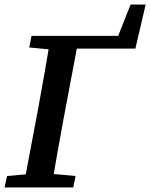

<svg xmlns="http://www.w3.org/2000/svg" viewBox="-29 -821 658 841"><path d="M239 -608 248 -664H542L468 -612L543 -801H609L564 -608ZM-9 0 2 -50 136 -62H171L302 -50L292 0ZM73 0 140 -355Q154 -432 167.5 -509.5Q181 -587 194 -664H318L251 -309Q237 -232 223 -154.5Q209 -77 197 0ZM99 -613 109 -664H252L241 -601H227Z"/></svg>

Font: Source Serif 4 18pt SemiBold
Style: Italic
Weight: 600
Italic angle: -12°
Designer: Frank Grießhammer
Foundry: Adobe Systems Incorporated
Version: Version 4.004;hotconv 1.0.116;makeotfexe 2.5.65601